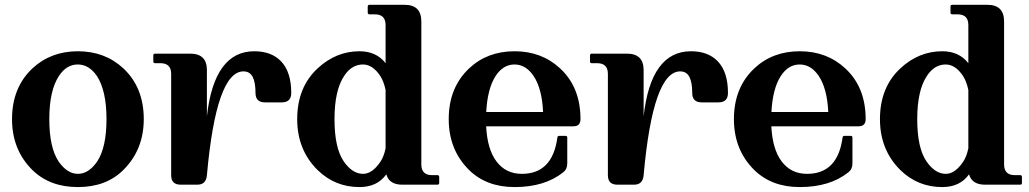

<svg xmlns="http://www.w3.org/2000/svg" viewBox="-20 -757 4219 787"><path d="M299.3 -44.4Q343.8 -44.4 378.4 -95.2Q416.5 -152.8 416.5 -268.6Q416.5 -385.7 377 -445.8Q344.7 -492.7 298.8 -492.7Q252.4 -492.7 221.7 -445.8Q182.1 -386.2 182.1 -268.6Q182.1 -152.3 220.2 -95.2Q255.4 -44.4 299.3 -44.4ZM299.3 9.8Q184.1 9.8 112.8 -60.1Q29.3 -142.6 29.3 -268.6Q29.3 -397.9 112.8 -476.6Q188.5 -546.9 299.3 -546.9Q410.2 -546.9 485.8 -476.6Q569.3 -398.4 569.3 -268.6Q569.3 -143.6 485.8 -60.5Q415.5 9.8 299.3 9.8Z M720.7 0Q681.6 0 681.6 -38.6V-454.1Q681.6 -498 637.7 -498H615.7Q608.4 -498 608.4 -505.4V-529.8Q608.4 -537.1 615.7 -537.1H759.8Q828.1 -537.1 828.1 -469.7V-280.3Q857.9 -546.9 1022.5 -546.9Q1092.3 -546.9 1131.8 -505.9Q1173.8 -462.4 1173.8 -376Q1173.8 -337.4 1134.8 -337.4H1066.4Q1027.3 -337.4 1027.3 -376Q1027.3 -418.5 1016.1 -440.9Q1004.4 -464.4 978 -464.4Q866.2 -464.4 828.1 -38.6Q824.7 0 789.1 0Z M1628.9 0Q1575.2 0 1563.5 -42.5Q1526.4 9.8 1453.6 9.8Q1353 9.8 1281.7 -60.1Q1198.2 -142.6 1198.2 -268.6Q1198.2 -398.9 1281.7 -476.6Q1357.4 -546.9 1453.6 -546.9Q1522.5 -546.9 1560.5 -498V-654.3Q1560.5 -698.2 1516.6 -698.2H1494.6Q1487.3 -698.2 1487.3 -705.6V-730Q1487.3 -737.3 1494.6 -737.3H1638.7Q1707 -737.3 1707 -668.9V-83Q1707 -39.1 1751 -39.1H1772.9Q1780.3 -39.1 1780.3 -31.7V-7.3Q1780.3 0 1772.9 0ZM1468.3 -44.4Q1506.3 -44.4 1540 -95.2Q1553.2 -114.7 1560.5 -148.9V-388.2Q1552.7 -424.8 1538.6 -445.8Q1507.3 -492.7 1467.8 -492.7Q1421.4 -492.7 1390.6 -445.8Q1351.1 -386.2 1351.1 -268.6Q1351.1 -150.4 1389.2 -95.2Q1424.3 -44.4 1468.3 -44.4Z M2089.4 9.8Q1974.1 9.8 1902.8 -60.1Q1819.3 -142.6 1819.3 -268.6Q1819.3 -397.9 1902.8 -476.6Q1977.5 -546.9 2089.4 -546.9Q2200.2 -546.9 2275.9 -476.6Q2359.4 -399.4 2359.4 -268.6Q2359.4 -239.3 2330.1 -239.3H1972.7Q1977.5 -144.5 2015.1 -95.2Q2053.2 -44.4 2119.1 -44.4Q2244.6 -44.4 2264.6 -192.9Q2265.6 -200.2 2272 -200.2H2297.9Q2305.2 -200.2 2305.2 -192.9V-86.9Q2305.2 -63.5 2288.6 -50.8Q2212.9 9.8 2089.4 9.8ZM1973.1 -297.9H2206.1Q2201.7 -394 2167 -445.8Q2135.3 -492.7 2088.9 -492.7Q2042.5 -492.7 2011.7 -445.8Q1978 -394 1973.1 -297.9Z M2510.7 0Q2471.7 0 2471.7 -38.6V-454.1Q2471.7 -498 2427.7 -498H2405.8Q2398.4 -498 2398.4 -505.4V-529.8Q2398.4 -537.1 2405.8 -537.1H2549.8Q2618.2 -537.1 2618.2 -469.7V-280.3Q2647.9 -546.9 2812.5 -546.9Q2882.3 -546.9 2921.9 -505.9Q2963.9 -462.4 2963.9 -376Q2963.9 -337.4 2924.8 -337.4H2856.4Q2817.4 -337.4 2817.4 -376Q2817.4 -418.5 2806.2 -440.9Q2794.4 -464.4 2768.1 -464.4Q2656.2 -464.4 2618.2 -38.6Q2614.7 0 2579.1 0Z M3258.3 9.8Q3143.1 9.8 3071.8 -60.1Q2988.3 -142.6 2988.3 -268.6Q2988.3 -397.9 3071.8 -476.6Q3146.5 -546.9 3258.3 -546.9Q3369.1 -546.9 3444.8 -476.6Q3528.3 -399.4 3528.3 -268.6Q3528.3 -239.3 3499 -239.3H3141.6Q3146.5 -144.5 3184.1 -95.2Q3222.2 -44.4 3288.1 -44.4Q3413.6 -44.4 3433.6 -192.9Q3434.6 -200.2 3440.9 -200.2H3466.8Q3474.1 -200.2 3474.1 -192.9V-86.9Q3474.1 -63.5 3457.5 -50.8Q3381.8 9.8 3258.3 9.8ZM3142.1 -297.9H3375Q3370.6 -394 3335.9 -445.8Q3304.2 -492.7 3257.8 -492.7Q3211.4 -492.7 3180.7 -445.8Q3147 -394 3142.1 -297.9Z M4017.6 0Q3963.9 0 3952.1 -42.5Q3915 9.8 3842.3 9.8Q3741.7 9.8 3670.4 -60.1Q3586.9 -142.6 3586.9 -268.6Q3586.9 -398.9 3670.4 -476.6Q3746.1 -546.9 3842.3 -546.9Q3911.1 -546.9 3949.2 -498V-654.3Q3949.2 -698.2 3905.3 -698.2H3883.3Q3876 -698.2 3876 -705.6V-730Q3876 -737.3 3883.3 -737.3H4027.3Q4095.7 -737.3 4095.7 -668.9V-83Q4095.7 -39.1 4139.6 -39.1H4161.6Q4168.9 -39.1 4168.9 -31.7V-7.3Q4168.9 0 4161.6 0ZM3856.9 -44.4Q3895 -44.4 3928.7 -95.2Q3941.9 -114.7 3949.2 -148.9V-388.2Q3941.4 -424.8 3927.2 -445.8Q3896 -492.7 3856.4 -492.7Q3810.1 -492.7 3779.3 -445.8Q3739.7 -386.2 3739.7 -268.6Q3739.7 -150.4 3777.8 -95.2Q3813 -44.4 3856.9 -44.4Z"/></svg>

Font: Simply Serif
Style: Bold
Weight: 700
Designer: Wojciech Kalinowski "wmk69" (wmk69@o2.pl)
Foundry: Wojciech Kalinowski "wmk69" (wmk69@o2.pl)
Version: Version 1.0.0; 2022-02-18